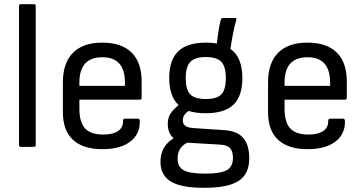

<svg xmlns="http://www.w3.org/2000/svg" viewBox="-20 -703 1737 919"><path d="M80 0Q71 0 71 -9V-674Q71 -683 80 -683H142Q151 -683 151 -674V-9Q151 0 142 0Z M470 11Q378 11 329.5 -33.5Q281 -78 281 -166V-309Q281 -402 329.5 -450.5Q378 -499 469 -499Q562 -499 610 -451.5Q658 -404 658 -313V-235Q658 -226 649 -226H360V-183Q360 -118 387 -88.5Q414 -59 474 -59Q521 -59 545.5 -76Q570 -93 569 -125Q569 -135 579 -135H640Q647 -135 649 -127Q652 -63 604.5 -26Q557 11 470 11ZM360 -292H578V-308Q578 -429 470 -429Q360 -429 360 -308Z M965 -161Q917 -161 883 -172Q855 -154 855 -127Q855 -110 866.5 -101Q878 -92 906 -90L1055 -80Q1115 -76 1144 -43Q1173 -10 1173 55Q1173 130 1122 163Q1071 196 957 196Q846 196 797 165.5Q748 135 748 71Q748 -3 811 -41Q798 -52 790.5 -69.5Q783 -87 783 -110Q783 -139 796 -159Q809 -179 835 -200Q790 -241 790 -330Q790 -416 833 -457.5Q876 -499 967 -499Q995 -499 1018 -495Q1022 -531 1026.5 -558.5Q1031 -586 1036 -606Q1039 -617 1046 -617H1103Q1114 -617 1111 -608Q1103 -580 1096.5 -548Q1090 -516 1083 -469Q1140 -429 1140 -329Q1140 -243 1097.5 -202Q1055 -161 965 -161ZM965 -229Q1018 -229 1039.5 -251.5Q1061 -274 1061 -329Q1061 -384 1039.5 -407Q1018 -430 965 -430Q913 -430 891 -407Q869 -384 869 -329Q869 -274 890.5 -251.5Q912 -229 965 -229ZM830 56Q830 96 859.5 112Q889 128 961 128Q1036 128 1065.5 111.5Q1095 95 1095 52Q1095 20 1080 5Q1065 -10 1030 -11L876 -20Q830 3 830 56Z M1452 11Q1360 11 1311.5 -33.5Q1263 -78 1263 -166V-309Q1263 -402 1311.5 -450.5Q1360 -499 1451 -499Q1544 -499 1592 -451.5Q1640 -404 1640 -313V-235Q1640 -226 1631 -226H1342V-183Q1342 -118 1369 -88.5Q1396 -59 1456 -59Q1503 -59 1527.5 -76Q1552 -93 1551 -125Q1551 -135 1561 -135H1622Q1629 -135 1631 -127Q1634 -63 1586.5 -26Q1539 11 1452 11ZM1342 -292H1560V-308Q1560 -429 1452 -429Q1342 -429 1342 -308Z"/></svg>

Font: Sofia Sans Semi Condensed
Style: Regular
Weight: 400
Designer: Botio Nikoltchev, Ani Petrova
Foundry: lettersoup
Version: Version 4.100; ttfautohint (v1.8.4.7-5d5b)